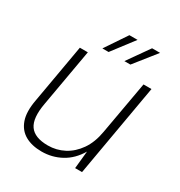

<svg xmlns="http://www.w3.org/2000/svg" viewBox="-168 -810 878 938"><g transform="rotate(30 271.0 -341.5)"><path d="M202 12Q147 12 109 -9.5Q71 -31 55.5 -75.5Q40 -120 53 -190L111 -521H156L99 -197Q83 -109 111 -69Q139 -29 214 -29Q262 -29 304 -51Q346 -73 376 -116Q406 -159 417 -223L470 -521H515L424 0H385L395 -99Q362 -43 311.5 -15.5Q261 12 202 12ZM332 -573 418 -695H463L366 -573ZM208 -573 290 -695H336L243 -573Z"/></g></svg>

Font: DM Sans 10pt ExtraLight
Style: Italic
Weight: 250
Italic angle: -10°
Version: Version 4.004;gftools[0.9.30]